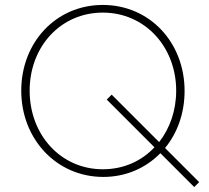

<svg xmlns="http://www.w3.org/2000/svg" viewBox="-20 -706 847 777"><path d="M398 10C490 10 570 -26 629 -86L766 51L786 31L648 -107C698 -168 727 -248 727 -338C727 -535 585 -686 396 -686C207 -686 66 -535 66 -339C66 -143 209 10 398 10ZM100 -339C100 -518 226 -655 396 -655C566 -655 693 -517 693 -339C693 -258 667 -186 624 -131L432 -323L412 -303L605 -110C553 -54 480 -21 396 -21C227 -21 100 -159 100 -339Z"/></svg>

Font: MV Cash Thin
Style: Regular
Weight: 100
Designer: Rodrigo Fuenzalida
Foundry: fragTYPE
Version: Version 1.100;Glyphs 3.1.2 (3151)